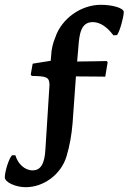

<svg xmlns="http://www.w3.org/2000/svg" viewBox="-60 -618 535 799"><path d="M47 161C121 161 194 109 217 32C230 -11 238 -57 242 -105L256 -300C310 -300 360 -299 378 -299L388 -359L384 -364C366 -364 315 -362 261 -362L266 -420C270 -480 278 -526 326 -526C358 -526 387 -504 412 -471L427 -472C439 -488 455 -548 455 -568C455 -585 407 -598 360 -598C276 -598 196 -540 170 -462C160 -438 154 -413 153 -388L151 -365L76 -353L68 -308L72 -302C135 -301 145 -297 146 -265C140 -176 135 -86 129 3C126 67 107 91 76 91C42 91 14 63 4 28H-10C-24 43 -40 97 -40 120C-40 141 6 161 47 161Z"/></svg>

Font: Alegreya SC
Style: Bold
Weight: 700
Designer: Juan Pablo del Peral
Foundry: Huerta Tipografica
Version: Version 2.007;PS 002.007;hotconv 1.0.88;makeotf.lib2.5.64775